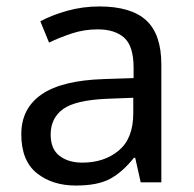

<svg xmlns="http://www.w3.org/2000/svg" viewBox="-20 -565 601 595"><path d="M288 -545Q386 -545 433 -502Q480 -459 480 -365V0H416L399 -76H395Q360 -32 321.5 -11Q283 10 215 10Q142 10 94 -28.5Q46 -67 46 -149Q46 -229 109 -272.5Q172 -316 303 -320L394 -323V-355Q394 -422 365 -448Q336 -474 283 -474Q241 -474 203 -461.5Q165 -449 132 -433L105 -499Q140 -518 188 -531.5Q236 -545 288 -545ZM314 -259Q214 -255 175.5 -227Q137 -199 137 -148Q137 -103 164.5 -82Q192 -61 235 -61Q303 -61 348 -98.5Q393 -136 393 -214V-262Z"/></svg>

Font: Noto Sans Indic Siyaq Numbers
Style: Regular
Weight: 400
Designer: Monotype Design Team
Foundry: Monotype Imaging Inc.
Version: Version 2.002; ttfautohint (v1.8.4.7-5d5b)